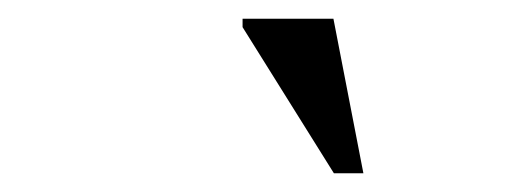

<svg xmlns="http://www.w3.org/2000/svg" viewBox="-20 -695 540 205"><path d="M368 -510H336.5L239 -666V-675H336Z"/></svg>

Font: Newsreader 17pt
Style: Italic
Weight: 400
Italic angle: -17°
Version: Version 1.003